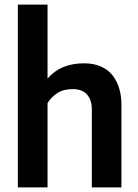

<svg xmlns="http://www.w3.org/2000/svg" viewBox="-20 -820 603 840"><path d="M188 -799.8V-476.1Q244.6 -543 348.1 -543Q390.1 -543 422.4 -528.6Q454.6 -514.2 473.6 -488.8Q492.7 -463.4 502 -431.6Q511.2 -399.9 511.2 -362.8V0H381.8V-341.8Q381.8 -381.8 361.1 -406Q340.3 -430.2 297.9 -430.2Q256.8 -430.2 229.7 -411.9Q202.6 -393.6 188 -369.1V0H58.1V-799.8Z"/></svg>

Font: Cooper Hewitt
Style: Semibold
Weight: 709
Designer: Village Type and Design LLC
Foundry: Cooper Hewitt Smithsonian Design Museum
Version: 1.000